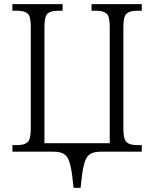

<svg xmlns="http://www.w3.org/2000/svg" viewBox="-20 -734 746 929"><path d="M336 175 329 113Q323 69 314 44.5Q305 20 287.5 10Q270 0 239 0H40V-32H64Q97 -32 113 -45.5Q129 -59 129 -111V-606Q129 -656 113 -669Q97 -682 64 -682H40V-714H283V-682H260Q226 -682 210.5 -668.5Q195 -655 195 -603V-41H511V-603Q511 -655 495.5 -668.5Q480 -682 446 -682H423V-714H666V-682H642Q609 -682 593 -668.5Q577 -655 577 -603V-109Q577 -59 593 -45.5Q609 -32 642 -32H666V0H467Q436 0 418.5 10Q401 20 392 44.5Q383 69 377 113L370 175Z"/></svg>

Font: Noto Serif SemiCondensed Light
Style: Regular
Weight: 300
Width: 4
Designer: Monotype Design Team
Foundry: Monotype Imaging Inc.
Version: Version 2.013